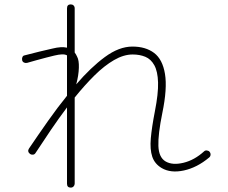

<svg xmlns="http://www.w3.org/2000/svg" viewBox="-20 -819 1040 874"><path d="M302 35Q285 35 285 17V-330Q248 -281 212 -228Q176 -175 142 -123Q138 -116 130.5 -115Q123 -114 117 -118Q103 -129 112 -143Q156 -208 199 -269Q242 -330 285 -383V-567Q276 -572 262 -571.5Q248 -571 227 -566Q214 -563 191 -557Q168 -551 144.5 -544.5Q121 -538 104 -533Q97 -531 90 -534Q83 -537 81 -544Q79 -552 82 -559Q85 -566 92 -567Q121 -575 159 -584Q197 -593 219 -598Q239 -603 255.5 -604Q272 -605 285 -602V-781Q285 -799 302 -799Q310 -799 315 -794Q320 -789 320 -781V-580Q323 -576 326 -571Q329 -566 331 -561Q340 -545 339 -510.5Q338 -476 327 -435Q393 -512 457.5 -559.5Q522 -607 583 -607Q643 -607 681.5 -578Q720 -549 731 -482.5Q742 -416 719 -305Q699 -207 701 -154.5Q703 -102 734 -84Q765 -66 815 -78Q865 -90 909 -130Q914 -135 922 -134Q930 -133 934 -128Q939 -122 938.5 -114.5Q938 -107 932 -102Q877 -56 817 -43Q757 -30 716 -54Q684 -73 673 -106Q662 -139 666.5 -189.5Q671 -240 685 -312Q701 -393 699.5 -443.5Q698 -494 682.5 -522Q667 -550 641.5 -560.5Q616 -571 584 -571Q543 -571 499 -545.5Q455 -520 410 -475.5Q365 -431 320 -375V17Q320 24 315 29.5Q310 35 302 35Z"/></svg>

Font: Zen Maru Gothic Light
Style: Regular
Weight: 300
Designer: Yoshimichi Ohira
Foundry: Positype
Version: Version 1.001